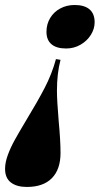

<svg xmlns="http://www.w3.org/2000/svg" viewBox="-68 -553 416 761"><path d="M228 -533.2Q266.6 -533.2 286.9 -515.9Q307.1 -498.5 307.1 -464.8Q307.1 -438.5 292 -414.6Q276.9 -390.6 251 -375.7Q225.1 -360.8 194.3 -360.8Q155.8 -360.8 136 -377.7Q116.2 -394.5 116.2 -426.8Q116.2 -457.5 130.9 -481.7Q145.5 -505.9 170.9 -519.5Q196.3 -533.2 228 -533.2ZM157.7 -193.8Q157.7 -154.3 164.6 -73.2Q171.9 4.4 171.9 53.2Q171.9 118.2 137.7 153.1Q103.5 188 38.1 188Q-1.5 188 -24.7 170.4Q-47.9 152.8 -47.9 116.2Q-47.9 90.8 -36.9 61Q-25.9 31.2 -9.5 1.7Q6.8 -27.8 36.6 -77.6Q80.6 -149.9 109.1 -204.8Q137.7 -259.8 153.8 -318.8L171.9 -315.9Q157.7 -261.7 157.7 -193.8Z"/></svg>

Font: TypoPRO Playfair Display SC
Style: Italic
Weight: 900
Italic angle: -14°
Designer: Claus Eggers Sørensen
Foundry: Claus Eggers Sørensen
Version: Version 1.004;PS 001.004;hotconv 1.0.70;makeotf.lib2.5.58329